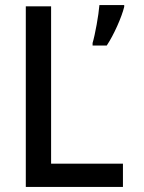

<svg xmlns="http://www.w3.org/2000/svg" viewBox="-20 -739 570 759"><path d="M346 -569V-559H402C430 -601 461 -671 471 -712V-719H373C370 -680 356 -602 346 -569ZM82 0H466V-92H182V-714H82Z"/></svg>

Font: Noto Sans Mono Condensed Medium
Style: Regular
Weight: 500
Width: 3
Designer: Monotype Design Team
Foundry: Monotype Imaging Inc.
Version: Version 2.014